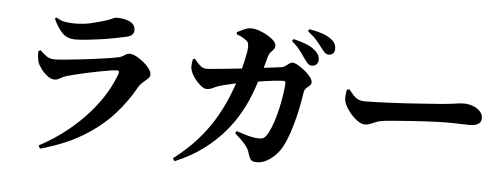

<svg xmlns="http://www.w3.org/2000/svg" viewBox="-55 -969 3109 1186"><g transform="rotate(5 1500.0 -375.5)"><path d="M215 43Q309 -7 384.5 -67.5Q460 -128 517 -193Q574 -258 612 -322.5Q650 -387 669 -444Q674 -462 658 -461Q644 -461 614 -456.5Q584 -452 546.5 -444.5Q509 -437 471 -429Q433 -421 400.5 -412.5Q368 -404 349 -399Q327 -392 310.5 -381.5Q294 -371 278 -371Q255 -371 232 -389Q209 -407 192 -430Q175 -453 170 -470Q165 -488 163.5 -503.5Q162 -519 163 -537L176 -544Q200 -521 219 -508Q238 -495 268 -495Q286 -495 323 -498.5Q360 -502 406.5 -507Q453 -512 499.5 -518Q546 -524 586.5 -530Q627 -536 650 -541Q679 -546 694.5 -558Q710 -570 728 -570Q745 -570 768 -558Q791 -546 813 -528Q835 -510 850 -490Q865 -470 865 -453Q865 -439 852 -427Q839 -415 822 -400.5Q805 -386 792 -363Q746 -279 672 -196.5Q598 -114 488 -47Q378 20 225 62ZM383 -629Q334 -629 304 -658.5Q274 -688 247 -746L256 -754Q287 -735 315.5 -731Q344 -727 369 -727Q428 -727 473 -738Q518 -749 548 -758Q572 -765 586.5 -771Q601 -777 609.5 -781Q618 -785 624 -785Q679 -785 711 -768Q743 -751 743 -718Q743 -703 734 -691.5Q725 -680 701 -674Q670 -667 629 -659Q588 -651 543.5 -644.5Q499 -638 457.5 -633.5Q416 -629 383 -629Z M1853 -595Q1840 -595 1830 -604Q1820 -613 1808 -630Q1794 -651 1774 -678Q1754 -705 1718 -736L1727 -749Q1770 -739 1806 -725Q1842 -711 1866 -689Q1881 -675 1887 -661.5Q1893 -648 1893 -634Q1893 -618 1882 -606.5Q1871 -595 1853 -595ZM1566 29Q1539 29 1529.5 17.5Q1520 6 1512 -21Q1508 -38 1498.5 -53.5Q1489 -69 1470 -89Q1451 -109 1418 -138L1426 -152Q1458 -141 1484 -133.5Q1510 -126 1530 -122.5Q1550 -119 1562 -119Q1581 -118 1591 -122Q1601 -126 1610 -138Q1626 -160 1640 -194.5Q1654 -229 1665 -269Q1676 -309 1683.5 -348.5Q1691 -388 1695.5 -421Q1700 -454 1700 -473Q1700 -486 1689 -486Q1667 -486 1638.5 -483Q1610 -480 1579 -475.5Q1548 -471 1517 -466Q1486 -461 1459 -457Q1444 -454 1423 -450.5Q1402 -447 1379 -441.5Q1356 -436 1334.5 -431Q1313 -426 1297 -421Q1275 -414 1256.5 -404.5Q1238 -395 1218 -395Q1202 -395 1181.5 -411.5Q1161 -428 1144 -450.5Q1127 -473 1120 -492Q1112 -511 1112.5 -529.5Q1113 -548 1118 -571L1130 -575Q1149 -551 1166.5 -535Q1184 -519 1210 -519Q1221 -519 1249 -522Q1277 -525 1317 -528.5Q1357 -532 1403 -537.5Q1449 -543 1496.5 -548.5Q1544 -554 1588.5 -559.5Q1633 -565 1667 -569Q1681 -571 1691.5 -579Q1702 -587 1712.5 -595Q1723 -603 1734 -603Q1747 -603 1768 -591Q1789 -579 1810.5 -561.5Q1832 -544 1846.5 -525.5Q1861 -507 1861 -493Q1861 -479 1851.5 -471Q1842 -463 1831 -453.5Q1820 -444 1817 -424Q1813 -396 1805.5 -355.5Q1798 -315 1786.5 -268.5Q1775 -222 1760 -176Q1745 -130 1724 -89Q1710 -60 1685 -33Q1660 -6 1629.5 11.5Q1599 29 1566 29ZM1048 50Q1132 -14 1192.5 -82Q1253 -150 1294 -219Q1335 -288 1363 -355Q1391 -422 1409 -483Q1416 -506 1423.5 -533.5Q1431 -561 1437 -588Q1443 -615 1447 -638Q1451 -661 1451 -674Q1451 -691 1448 -700Q1445 -709 1435 -716Q1422 -726 1406.5 -734Q1391 -742 1375 -748L1374 -761Q1392 -770 1415.5 -781Q1439 -792 1462 -792Q1484 -792 1511 -782.5Q1538 -773 1562.5 -759Q1587 -745 1602.5 -729Q1618 -713 1618 -700Q1618 -683 1610 -674Q1602 -665 1592.5 -655Q1583 -645 1577 -623Q1573 -608 1567 -586Q1561 -564 1553 -537Q1545 -510 1534 -476Q1522 -437 1501 -382.5Q1480 -328 1445.5 -267Q1411 -206 1359 -145.5Q1307 -85 1233.5 -30Q1160 25 1060 67ZM1952 -672Q1937 -672 1926.5 -682Q1916 -692 1902 -711Q1889 -729 1870 -751.5Q1851 -774 1811 -806L1819 -818Q1863 -811 1897.5 -799.5Q1932 -788 1953 -772Q1973 -758 1980.5 -743Q1988 -728 1988 -710Q1988 -693 1978.5 -682.5Q1969 -672 1952 -672Z M2210 -262Q2188 -262 2162 -281.5Q2136 -301 2114 -329Q2092 -357 2082 -383Q2075 -402 2076.5 -424Q2078 -446 2081 -465L2097 -470Q2113 -450 2126.5 -435Q2140 -420 2157.5 -412Q2175 -404 2203 -404Q2231 -404 2271.5 -405.5Q2312 -407 2358.5 -409Q2405 -411 2452.5 -414Q2500 -417 2543 -420Q2586 -423 2619 -425.5Q2652 -428 2668 -429Q2718 -433 2754 -438.5Q2790 -444 2809 -444Q2842 -444 2869 -433Q2896 -422 2912 -404Q2928 -386 2928 -362Q2928 -338 2908.5 -326.5Q2889 -315 2856 -315Q2826 -315 2794 -316.5Q2762 -318 2707 -318Q2683 -318 2646.5 -316.5Q2610 -315 2566.5 -312.5Q2523 -310 2480.5 -307Q2438 -304 2401.5 -301Q2365 -298 2342 -296Q2304 -292 2282.5 -284Q2261 -276 2245.5 -269Q2230 -262 2210 -262Z"/></g></svg>

Font: Noto Serif HK ExtraLight ExtraBold
Style: Regular
Weight: 800
Version: Version 2.003-H1;hotconv 1.1.1;makeotfexe 2.6.0